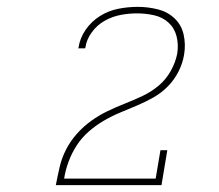

<svg xmlns="http://www.w3.org/2000/svg" viewBox="-20 -863 640 560"><path d="M143 -323V-324Q148 -350 154 -376Q160 -402 172.5 -426.5Q185 -451 204 -472.5Q223 -494 246 -510.5Q269 -527 294 -539Q319 -551 344.5 -561Q370 -571 395.5 -583Q421 -595 442.5 -613Q464 -631 478 -656Q492 -681 497 -707Q501 -733 495 -757Q489 -781 471.5 -797Q454 -813 429.5 -818.5Q405 -824 379 -824Q356 -824 332 -819.5Q308 -815 285.5 -802.5Q263 -790 247.5 -768.5Q232 -747 229 -724L228 -722H208L209 -724Q213 -752 230 -776.5Q247 -801 272 -816.5Q297 -832 325.5 -837.5Q354 -843 381 -843Q411 -843 439.5 -836Q468 -829 488.5 -810Q509 -791 515.5 -762.5Q522 -734 517 -704Q513 -679 501 -655Q489 -631 470 -611.5Q451 -592 427 -578.5Q403 -565 379 -555Q355 -545 330 -534.5Q305 -524 282 -510.5Q259 -497 238.5 -479Q218 -461 203.5 -438.5Q189 -416 180 -391.5Q171 -367 167 -342H434L448 -425H468L451 -323Z"/></svg>

Font: Iosevka HT Thin Extended
Style: Italic
Weight: 100
Width: 7
Italic angle: -9°
Monospace: yes
Designer: Belleve Invis
Foundry: Belleve Invis
Version: Version 32.3.0; ttfautohint (v1.8.4)